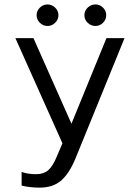

<svg xmlns="http://www.w3.org/2000/svg" viewBox="-20 -653 615 871"><path d="M195.8 -535.2Q175.8 -535.2 160.9 -549.6Q146 -564 146 -584Q146 -604 160.9 -618.4Q175.8 -632.8 195.8 -632.8Q215.3 -632.8 230.2 -618.4Q245.1 -604 245.1 -584Q245.1 -564 230.2 -549.6Q215.3 -535.2 195.8 -535.2ZM413.1 -535.2Q392.6 -535.2 377.7 -549.6Q362.8 -564 362.8 -584Q362.8 -604 377.7 -618.4Q392.6 -632.8 413.1 -632.8Q432.6 -632.8 447.3 -618.4Q461.9 -604 461.9 -584Q461.9 -564 447.3 -549.6Q432.6 -535.2 413.1 -535.2ZM160.2 198.2Q116.2 198.2 78.1 189V127Q106.4 137.2 144 137.2Q177.7 137.2 198.5 119.4Q219.2 101.6 236.8 59.1L263.2 -2.9L49.8 -480H131.8L304.2 -91.8L462.9 -480H544.9L323.2 64Q294.9 133.3 257.6 165.8Q220.2 198.2 160.2 198.2Z"/></svg>

Font: Prompt Light
Style: Regular
Weight: 300
Designer: Katatrad Team
Foundry: CadsonDemak
Version: Version 1.000;PS 001.000;hotconv 1.0.88;makeotf.lib2.5.64775